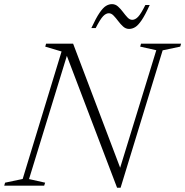

<svg xmlns="http://www.w3.org/2000/svg" viewBox="-42 -876 874 906"><path d="M725.5 -638.5 527 10H510.5L273.5 -612.5L95 -31L171 -14L166.5 0H-22L-18 -14L65 -31.5L248.5 -633L171.5 -656L175.5 -670H303L525 -84.5L695.5 -639L619.5 -656L623.5 -670H812.5L808.5 -656ZM664.5 -852.5Q643 -805 626.5 -780.8Q610 -756.5 596 -748Q582 -739.5 567 -739.5Q551.5 -739.5 539 -750.8Q526.5 -762 515.8 -776.5Q505 -791 494.2 -802.2Q483.5 -813.5 471.5 -813.5Q458 -813.5 444.5 -799.5Q431 -785.5 409.5 -743.5H389Q411 -791 427.5 -815.2Q444 -839.5 458 -848Q472 -856.5 486.5 -856.5Q502.5 -856.5 515 -845.2Q527.5 -834 538.2 -819.5Q549 -805 559.5 -793.8Q570 -782.5 582 -782.5Q596 -782.5 609.5 -796.5Q623 -810.5 644 -852.5Z"/></svg>

Font: Newsreader Text Light
Style: Italic
Weight: 300
Italic angle: -17°
Designer: Hugues Gentile
Foundry: Production Type
Version: Version 1.001